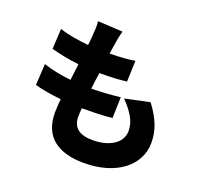

<svg xmlns="http://www.w3.org/2000/svg" viewBox="-141 -944 1237 1169"><g transform="rotate(20 478.0 -359.5)"><path d="M771 -426Q818 -363 839 -309Q860 -255 860 -195Q860 -141 836.5 -94.5Q813 -48 768 -13Q723 22 658.5 41.5Q594 61 512 61Q452 61 402.5 47.5Q353 34 318 6.5Q283 -21 264 -64.5Q245 -108 245 -168Q245 -184 246.5 -206.5Q248 -229 250 -256Q201 -261 157.5 -268.5Q114 -276 79 -286L87 -424Q132 -409 176.5 -400.5Q221 -392 266 -387L279 -493Q231 -498 185.5 -507Q140 -516 99 -527L106 -659Q146 -645 194.5 -636.5Q243 -628 294 -623Q299 -659 300 -686Q302 -707 303 -730.5Q304 -754 302 -780L463 -771Q455 -741 451 -719Q447 -697 444 -677Q442 -667 440 -652.5Q438 -638 435 -619Q484 -619 526 -622.5Q568 -626 598 -631L593 -495Q553 -490 513.5 -488Q474 -486 417 -486Q413 -460 409.5 -433Q406 -406 403 -380H404Q445 -380 495 -383.5Q545 -387 590 -392L586 -256Q537 -251 488.5 -249.5Q440 -248 390 -248Q387 -215 387 -193Q387 -88 517 -88Q564 -88 599 -98.5Q634 -109 657.5 -126Q681 -143 693 -166Q705 -189 705 -214Q705 -262 679.5 -305.5Q654 -349 611 -392Z"/></g></svg>

Font: Kinto Sans Black
Style: Regular
Weight: 900
Designer: Authors: Ryoko NISHIZUKA  (kana & ideographs); Paul D. Hunt (Latin, Greek & Cyrillic); Wenlong ZHANG  (bopomofo); Sandol
Foundry: Adobe Systems Incorporated, ookami Inc.
Version: Version 0.001